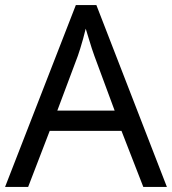

<svg xmlns="http://www.w3.org/2000/svg" viewBox="-20 -737 679 757"><path d="M545 0 459 -221H176L91 0H0L279 -717H360L638 0ZM352 -517Q349 -525 342 -546Q335 -567 328.5 -589.5Q322 -612 318 -624Q313 -604 307.5 -583.5Q302 -563 296.5 -546Q291 -529 287 -517L206 -301H432Z"/></svg>

Font: hexlkannada05
Style: Book
Weight: 400
Designer: Jelle Bosma - Monotype Design Team
Foundry: Monotype Imaging Inc.
Version: Version 2.003